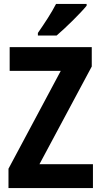

<svg xmlns="http://www.w3.org/2000/svg" viewBox="-20 -953 513 973"><path d="M419 -924V-933H264C241 -888 206 -835 172 -786V-773H267C315 -814 388 -886 419 -924ZM451 0V-121H180L445 -616V-714H29V-594H288L23 -98V0Z"/></svg>

Font: Noto Sans Devanagari UI Condensed
Style: Bold
Weight: 700
Width: 3
Designer: Jelle Bosma - Monotype Design Team
Foundry: Monotype Imaging Inc.
Version: Version 2.004